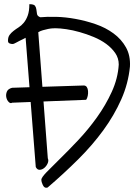

<svg xmlns="http://www.w3.org/2000/svg" viewBox="-20 -883 656 904"><path d="M174.8 -36.1Q173.8 -45.9 199.2 -72.3Q224.6 -98.6 263.7 -136.7Q302.7 -174.8 349.1 -224.1Q395.5 -273.4 436.5 -330.6Q477.5 -387.7 506.3 -450.7Q535.2 -513.7 539.1 -579.1Q539.1 -609.4 522.5 -633.3Q505.9 -657.2 480 -676.3Q454.1 -695.3 420.9 -709Q387.7 -722.7 355 -731.9Q322.3 -741.2 292 -745.6Q261.7 -750 241.2 -750Q236.3 -750 227.1 -749.5Q217.8 -749 206.1 -746.6Q194.3 -744.1 182.1 -740.7Q169.9 -737.3 160.2 -731.4L205.1 -137.7Q210 -127 204.6 -114.3Q199.2 -101.6 189 -92.8Q178.7 -84 167 -83.5Q155.3 -83 148.4 -96.7L100.6 -705.1Q97.7 -703.1 89.4 -699.2Q81.1 -695.3 72.3 -690.9Q63.5 -686.5 55.7 -682.1Q47.9 -677.7 44.9 -676.8Q43.9 -676.8 41.5 -676.3Q39.1 -675.8 38.1 -675.8Q32.2 -675.8 24.9 -678.7Q17.6 -681.6 17.6 -691.4Q17.6 -708 24.9 -718.3Q32.2 -728.5 43.5 -737.3Q54.7 -746.1 67.9 -754.4Q81.1 -762.7 92.3 -776.4Q103.5 -790 110.8 -810.5Q118.2 -831.1 118.2 -863.3Q139.6 -863.3 145 -855.5Q150.4 -847.7 151.4 -837.4Q152.3 -827.1 154.3 -816.9Q156.2 -806.6 169.9 -801.8Q200.2 -804.7 244.1 -803.7Q288.1 -802.7 335.9 -793.9Q383.8 -785.2 430.7 -769Q477.5 -752.9 514.6 -725.6Q551.8 -698.2 573.2 -659.7Q594.7 -621.1 591.8 -569.3Q584 -489.3 550.8 -414.6Q517.6 -339.8 466.3 -269.5Q415 -199.2 347.7 -132.3Q280.3 -65.4 204.1 0Q203.1 0 200.7 0.5Q198.2 1 197.3 1Q187.5 1 181.2 -12.7Q174.8 -26.4 174.8 -36.1ZM37.1 -399.4Q29.3 -394.5 21 -402.8Q12.7 -411.1 9.8 -424.3Q6.8 -437.5 12.2 -451.2Q17.6 -464.8 37.1 -469.7L374 -480.5Q383.8 -480.5 388.7 -473.1Q393.6 -465.8 394.5 -454.6Q395.5 -443.4 393.1 -431.6Q390.6 -419.9 385.7 -413.1Z"/></svg>

Font: Shadows Into Light Two
Style: Regular
Weight: 400
Designer: Kimberly Geswein
Foundry: Kimberly Geswein
Version: Version 1.003 2012